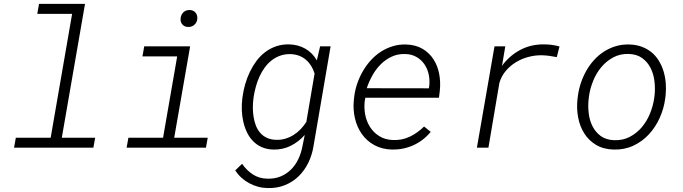

<svg xmlns="http://www.w3.org/2000/svg" viewBox="-20 -770 3561 1001"><path d="M183.6 -750H423.3L302.2 -51.8H476.1L466.8 0H53.2L62.5 -51.8H244.1L356 -697.8H174.3Z M731.9 -528.3H971.2L888.2 -51.8H1063L1053.7 0H640.1L649.4 -51.8H830.1L903.8 -476.1H722.7ZM921.4 -671.9Q922.4 -691.4 934.6 -704.3Q946.8 -717.3 966.8 -717.8Q986.3 -718.3 998 -705.6Q1009.8 -692.9 1008.8 -673.8Q1007.8 -654.8 995.1 -642.3Q982.4 -629.9 963.4 -629.4Q943.8 -628.9 932.1 -640.9Q920.4 -652.8 921.4 -671.9Z M1244.6 -266.1Q1249 -298.8 1258.5 -331.8Q1268.1 -364.7 1282.7 -395.3Q1297.4 -425.8 1317.1 -452.4Q1336.9 -479 1362.8 -498.5Q1388.7 -518.1 1420.2 -528.8Q1451.7 -539.6 1489.3 -538.6Q1535.2 -537.1 1572.3 -515.9Q1609.4 -494.6 1631.8 -455.1L1648.9 -528.3H1703.6L1614.7 -9.3Q1607.4 37.6 1587.6 78.1Q1567.9 118.7 1537.1 148.7Q1506.3 178.7 1465.3 195.3Q1424.3 211.9 1374.5 210.4Q1349.1 210 1325 203.4Q1300.8 196.8 1279.1 185.1Q1257.3 173.3 1238.8 156.5Q1220.2 139.6 1206.5 118.2L1242.2 84Q1265.6 118.2 1298.3 139.4Q1331.1 160.6 1373.5 161.6Q1412.1 162.6 1442.9 149.9Q1473.6 137.2 1496.8 114.3Q1520 91.3 1534.9 60.3Q1549.8 29.3 1556.6 -6.3L1568.8 -66.4Q1536.6 -30.3 1495.6 -9.8Q1454.6 10.7 1405.3 9.8Q1370.6 8.8 1344 -3.2Q1317.4 -15.1 1298.3 -35.2Q1279.3 -55.2 1267.1 -81.1Q1254.9 -106.9 1248.3 -136.2Q1241.7 -165.5 1240.7 -196Q1239.7 -226.6 1243.2 -255.4ZM1301.3 -255.9Q1298.3 -233.4 1298.3 -209Q1298.3 -184.6 1302 -161.1Q1305.7 -137.7 1313.7 -116.2Q1321.8 -94.7 1335.7 -78.4Q1349.6 -62 1370.1 -52Q1390.6 -42 1418.9 -41Q1444.3 -40 1467.3 -46.9Q1490.2 -53.7 1510.3 -66.2Q1530.3 -78.6 1547.1 -96.2Q1564 -113.8 1577.1 -134.3L1620.1 -386.7Q1613.3 -408.7 1602.1 -426.8Q1590.8 -444.8 1575.2 -458.3Q1559.6 -471.7 1539.8 -479.2Q1520 -486.8 1496.6 -487.8Q1465.8 -488.8 1440.7 -479.7Q1415.5 -470.7 1395.3 -454.6Q1375 -438.5 1359.4 -416.7Q1343.8 -395 1332.5 -370.1Q1321.3 -345.2 1314 -318.6Q1306.6 -292 1302.7 -266.1Z M2023.9 9.8Q1970.7 8.3 1931.2 -13.7Q1891.6 -35.6 1866.5 -71.3Q1841.3 -106.9 1830.6 -152.8Q1819.8 -198.7 1824.7 -247.6L1827.1 -269Q1831.5 -302.7 1843 -335.9Q1854.5 -369.1 1872.1 -399.4Q1889.6 -429.7 1913.1 -455.6Q1936.5 -481.4 1965.1 -500Q1993.7 -518.6 2026.9 -528.8Q2060.1 -539.1 2096.7 -538.1Q2147 -536.6 2182.6 -515.6Q2218.3 -494.6 2240 -460.9Q2261.7 -427.2 2269.8 -384.3Q2277.8 -341.3 2272.9 -295.9L2268.6 -260.3H1884.8L1882.3 -248.5Q1877 -211.4 1883.5 -174.8Q1890.1 -138.2 1908.7 -108.6Q1927.2 -79.1 1957.3 -60.3Q1987.3 -41.5 2028.3 -40Q2076.7 -38.1 2116.9 -57.6Q2157.2 -77.1 2190.9 -110.4L2225.6 -82.5Q2187.5 -36.6 2135.3 -12.9Q2083 10.7 2023.9 9.8ZM2093.8 -488.3Q2054.2 -489.7 2022 -474.6Q1989.7 -459.5 1964.6 -434.3Q1939.5 -409.2 1921.4 -376.5Q1903.3 -343.8 1892.1 -310.1L2215.8 -309.6L2217.3 -316.9Q2221.7 -348.1 2215.8 -378.4Q2210 -408.7 2194.1 -432.9Q2178.2 -457 2152.8 -472.2Q2127.4 -487.3 2093.8 -488.3Z M2816.9 -538.6Q2858.4 -538.6 2897 -527.8L2882.8 -472.2Q2863.3 -476.1 2843.8 -478.8Q2824.2 -481.4 2804.2 -481.9Q2769.5 -482.4 2734.6 -473.1Q2699.7 -463.9 2669.7 -445.6Q2639.6 -427.2 2616.7 -400.1Q2593.8 -373 2583.5 -337.4L2526.4 0H2466.3L2558.1 -528.3H2614.3L2599.1 -437.5L2596.2 -425.8Q2636.2 -480 2692.4 -509.8Q2748.5 -539.6 2816.9 -538.6Z M2992.7 -268.6Q2997.1 -303.2 3008.3 -336.9Q3019.5 -370.6 3036.6 -400.9Q3053.7 -431.2 3076.9 -456.8Q3100.1 -482.4 3128.4 -500.7Q3156.7 -519 3189.9 -529.1Q3223.1 -539.1 3261.2 -538.1Q3297.4 -537.1 3326.4 -526.1Q3355.5 -515.1 3377.7 -496.6Q3399.9 -478 3415.3 -452.6Q3430.7 -427.2 3439.5 -398.2Q3448.2 -369.1 3450.9 -337.4Q3453.6 -305.7 3450.2 -273.4L3448.2 -256.8Q3441.4 -204.6 3419.7 -156Q3397.9 -107.4 3363.5 -70.1Q3329.1 -32.7 3282.5 -10.7Q3235.8 11.2 3179.7 9.8Q3126 8.3 3087.6 -14.6Q3049.3 -37.6 3026.1 -74.5Q3002.9 -111.3 2994.1 -158Q2985.4 -204.6 2990.7 -252.4ZM3048.8 -252Q3044.9 -216.3 3049.3 -179.2Q3053.7 -142.1 3069.3 -111.3Q3085 -80.6 3112.5 -60.5Q3140.1 -40.5 3182.6 -39.1Q3227.5 -37.6 3263.7 -56.6Q3299.8 -75.7 3326.2 -106.9Q3352.5 -138.2 3368.7 -177.7Q3384.8 -217.3 3390.6 -257.3L3392.6 -272.9Q3396.5 -308.6 3392.1 -346.2Q3387.7 -383.8 3372.1 -415Q3356.4 -446.3 3328.6 -466.8Q3300.8 -487.3 3258.3 -488.8Q3212.9 -490.2 3177 -470.7Q3141.1 -451.2 3114.7 -419.7Q3088.4 -388.2 3072.3 -348.1Q3056.2 -308.1 3050.8 -268.6Z"/></svg>

Font: TypoPRO Roboto Mono
Style: Italic
Weight: 300
Designer: Google
Version: Version 2.000986; 2015; ttfautohint (v1.3)